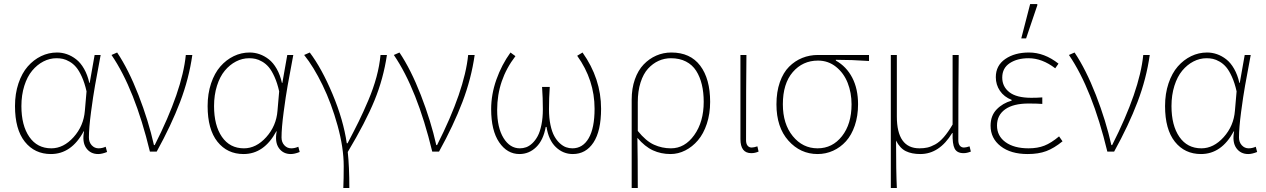

<svg xmlns="http://www.w3.org/2000/svg" viewBox="-20 -750 6262 950"><path d="M231.9 12.2Q151.4 12.2 102.8 -48.8Q54.2 -109.9 54.2 -225.1Q54.2 -286.6 71.3 -337.4Q88.4 -388.2 117.2 -421.1Q146 -454.1 183.3 -472.2Q220.7 -490.2 262.2 -490.2Q287.1 -490.2 311 -481.9Q335 -473.6 356.9 -456.5Q378.9 -439.5 396 -409.4Q413.1 -379.4 421.9 -339.8H423.8L448.2 -478H478Q459.5 -378.9 450.2 -326.9Q440.9 -274.9 430.4 -195.6Q419.9 -116.2 419.9 -69.8Q419.9 -46.4 433.8 -31.2Q447.8 -16.1 467.8 -16.1Q485.4 -16.1 502.9 -23.9L509.8 2Q484.4 12.2 465.8 12.2Q427.7 12.2 406.7 -17.3Q385.7 -46.9 396 -100.1H394Q333.5 12.2 231.9 12.2ZM233.9 -16.1Q294.4 -16.1 344.2 -71.5Q394 -127 399.9 -202.1L408.2 -297.9Q398.9 -339.4 385 -370.1Q371.1 -400.9 356.4 -418Q341.8 -435.1 323.7 -445.3Q305.7 -455.6 291 -458.7Q276.4 -461.9 259.8 -461.9Q225.6 -461.9 194.6 -445.8Q163.6 -429.7 139.2 -400.4Q114.7 -371.1 100.3 -325.4Q85.9 -279.8 85.9 -225.1Q85.9 -129.4 125 -72.8Q164.1 -16.1 233.9 -16.1Z M721.7 0Q647 -309.1 531.7 -478L559.6 -490.2Q615.7 -406.7 665.3 -279.5Q714.8 -152.3 741.7 -32.2H745.6Q881.8 -301.3 899.4 -478H931.6Q915 -360.8 871.1 -245.4Q827.1 -129.9 755.4 0Z M1185.1 12.2Q1104.5 12.2 1055.9 -48.8Q1007.3 -109.9 1007.3 -225.1Q1007.3 -286.6 1024.4 -337.4Q1041.5 -388.2 1070.3 -421.1Q1099.1 -454.1 1136.5 -472.2Q1173.8 -490.2 1215.3 -490.2Q1240.2 -490.2 1264.2 -481.9Q1288.1 -473.6 1310.1 -456.5Q1332 -439.5 1349.1 -409.4Q1366.2 -379.4 1375 -339.8H1377L1401.4 -478H1431.2Q1412.6 -378.9 1403.3 -326.9Q1394 -274.9 1383.5 -195.6Q1373 -116.2 1373 -69.8Q1373 -46.4 1387 -31.2Q1400.9 -16.1 1420.9 -16.1Q1438.5 -16.1 1456.1 -23.9L1462.9 2Q1437.5 12.2 1418.9 12.2Q1380.9 12.2 1359.9 -17.3Q1338.9 -46.9 1349.1 -100.1H1347.2Q1286.6 12.2 1185.1 12.2ZM1187 -16.1Q1247.6 -16.1 1297.4 -71.5Q1347.2 -127 1353 -202.1L1361.3 -297.9Q1352.1 -339.4 1338.1 -370.1Q1324.2 -400.9 1309.6 -418Q1294.9 -435.1 1276.9 -445.3Q1258.8 -455.6 1244.1 -458.7Q1229.5 -461.9 1212.9 -461.9Q1178.7 -461.9 1147.7 -445.8Q1116.7 -429.7 1092.3 -400.4Q1067.9 -371.1 1053.5 -325.4Q1039.1 -279.8 1039.1 -225.1Q1039.1 -129.4 1078.1 -72.8Q1117.2 -16.1 1187 -16.1Z M1678.7 180.2Q1680.7 134.3 1680.7 71.8Q1680.7 -18.6 1650.4 -128.4Q1620.1 -238.3 1575.9 -329.1Q1531.7 -419.9 1484.9 -478L1512.7 -490.2Q1571.8 -412.1 1625.5 -284.2Q1679.2 -156.2 1695.8 -41H1699.7Q1732.9 -104 1755.1 -149.2Q1777.3 -194.3 1802.5 -253.7Q1827.6 -313 1842.8 -369.1Q1857.9 -425.3 1862.8 -478H1894.5Q1877 -360.4 1833 -253.2Q1789.1 -146 1700.7 2Q1708.5 74.2 1708.5 180.2Z M2118.7 0Q2043.9 -309.1 1928.7 -478L1956.5 -490.2Q2012.7 -406.7 2062.3 -279.5Q2111.8 -152.3 2138.7 -32.2H2142.6Q2278.8 -301.3 2296.4 -478H2328.6Q2312 -360.8 2268.1 -245.4Q2224.1 -129.9 2152.3 0Z M2550.3 12.2Q2489.3 12.2 2449.7 -46.1Q2410.2 -104.5 2410.2 -210Q2410.2 -282.7 2436 -356Q2461.9 -429.2 2505.9 -490.2L2530.3 -472.2Q2439.9 -354.5 2439.9 -206.1Q2439.9 -118.2 2471.4 -67.1Q2502.9 -16.1 2552.2 -16.1Q2568.4 -16.1 2583.5 -21.5Q2598.6 -26.9 2613.8 -41Q2628.9 -55.2 2640.4 -76.4Q2651.9 -97.7 2658.9 -132.1Q2666 -166.5 2666 -210Q2666 -265.1 2662.1 -319.8H2700.2Q2696.3 -265.1 2696.3 -210Q2696.3 -166.5 2703.6 -132.1Q2710.9 -97.7 2722.7 -76.4Q2734.4 -55.2 2750 -41Q2765.6 -26.9 2780.8 -21.5Q2795.9 -16.1 2812 -16.1Q2863.8 -16.1 2892.8 -66.2Q2921.9 -116.2 2921.9 -211.9Q2921.9 -354 2835.9 -474.1L2862.3 -490.2Q2954.1 -360.8 2954.1 -211.9Q2954.1 -102.1 2916.5 -44.9Q2878.9 12.2 2814 12.2Q2766.1 12.2 2730.2 -22.2Q2694.3 -56.6 2684.1 -122.1H2680.2Q2668.5 -56.6 2633.1 -22.2Q2597.7 12.2 2550.3 12.2Z M3105.5 180.2V-256.8Q3105.5 -312.5 3121.3 -357.4Q3137.2 -402.3 3164.6 -430.9Q3191.9 -459.5 3227.1 -474.9Q3262.2 -490.2 3301.8 -490.2Q3395.5 -490.2 3444.6 -425Q3493.7 -359.9 3493.7 -246.1Q3493.7 -187 3477.3 -137.5Q3460.9 -87.9 3433.3 -55.7Q3405.8 -23.4 3370.6 -5.6Q3335.4 12.2 3297.9 12.2Q3250.5 12.2 3210.7 -6.1Q3170.9 -24.4 3133.8 -67.9Q3135.7 28.3 3135.7 180.2ZM3299.8 -16.1Q3368.2 -16.1 3415 -81.5Q3461.9 -147 3461.9 -246.1Q3461.9 -293 3452.6 -331.5Q3443.4 -370.1 3424.6 -399.7Q3405.8 -429.2 3374 -445.6Q3342.3 -461.9 3299.8 -461.9Q3267.6 -461.9 3238.8 -449Q3210 -436 3186.5 -410.4Q3163.1 -384.8 3149.4 -341.8Q3135.7 -298.8 3135.7 -244.1V-102.1Q3175.8 -52.2 3215.6 -34.2Q3255.4 -16.1 3299.8 -16.1Z M3697.3 7.8Q3643.6 7.8 3643.6 -62V-478H3673.3Q3671.4 -334 3671.4 -56.2Q3671.4 -38.6 3679 -29.3Q3686.5 -20 3699.2 -20Q3709.5 -20 3727.5 -25.9L3733.4 0Q3715.8 7.8 3697.3 7.8Z M4025.4 12.2Q3940.4 12.2 3881.1 -54Q3821.8 -120.1 3821.8 -233.9Q3821.8 -295.4 3838.6 -343.3Q3855.5 -391.1 3884.3 -419.9Q3913.1 -448.7 3949.5 -463.4Q3985.8 -478 4027.3 -478H4279.8V-448.2Q4195.3 -454.1 4115.7 -454.1V-450.2Q4168 -420.9 4196.8 -365.7Q4225.6 -310.5 4225.6 -233.9Q4225.6 -176.3 4209.5 -128.9Q4193.4 -81.5 4165.8 -51Q4138.2 -20.5 4102.1 -4.2Q4065.9 12.2 4025.4 12.2ZM4025.4 -16.1Q4098.6 -16.1 4146 -76.2Q4193.4 -136.2 4193.4 -233.9Q4193.4 -291 4174.3 -339.6Q4155.3 -388.2 4116.7 -419.2Q4078.1 -450.2 4027.3 -450.2Q3951.7 -450.2 3902.6 -393.3Q3853.5 -336.4 3853.5 -233.9Q3853.5 -136.7 3902.6 -76.4Q3951.7 -16.1 4025.4 -16.1Z M4387.7 180.2V-478H4417.5V-173.8Q4417.5 -16.1 4529.3 -16.1Q4551.3 -16.1 4568.6 -20Q4585.9 -23.9 4607.2 -35.4Q4628.4 -46.9 4649.9 -71.5Q4671.4 -96.2 4693.4 -133.8V-478H4723.6Q4721.7 -334 4721.7 -56.2Q4721.7 -38.6 4729.2 -29.3Q4736.8 -20 4749.5 -20Q4759.3 -20 4777.3 -25.9L4783.7 0Q4764.2 7.8 4747.6 7.8Q4715.3 7.8 4703.6 -14.6Q4691.9 -37.1 4693.4 -91.8H4691.4Q4627.9 12.2 4533.7 12.2Q4491.2 12.2 4462.2 -2Q4433.1 -16.1 4413.6 -54.2Q4413.6 98.1 4417.5 180.2Z M5064.9 12.2Q4981 12.2 4931.2 -26.6Q4881.3 -65.4 4881.3 -127.9Q4881.3 -177.7 4911.4 -208.7Q4941.4 -239.7 4985.4 -252V-255.9Q4948.2 -270.5 4927.7 -300.5Q4907.2 -330.6 4907.2 -368.2Q4907.2 -425.8 4953.9 -458Q5000.5 -490.2 5071.3 -490.2Q5147.5 -490.2 5217.3 -435.1L5201.2 -412.1Q5136.2 -461.9 5069.3 -461.9Q5013.2 -461.9 4976.1 -437.5Q4939 -413.1 4939 -366.2Q4939 -321.3 4974.4 -293.7Q5009.8 -266.1 5083 -266.1Q5112.3 -266.1 5137.2 -268.1V-235.8Q5109.4 -237.8 5069.3 -237.8Q4993.7 -237.8 4953.4 -209Q4913.1 -180.2 4913.1 -128.9Q4913.1 -77.1 4955.3 -46.6Q4997.6 -16.1 5069.3 -16.1Q5113.8 -16.1 5147.5 -29.3Q5181.2 -42.5 5220.2 -75.2L5237.3 -50.8Q5195.3 -16.6 5156.7 -2.2Q5118.2 12.2 5064.9 12.2ZM5033.2 -560.1 5077.1 -730H5111.3L5113.3 -726.1L5057.1 -560.1Z M5459 0Q5384.3 -309.1 5269 -478L5296.9 -490.2Q5353 -406.7 5402.6 -279.5Q5452.1 -152.3 5479 -32.2H5482.9Q5619.1 -301.3 5636.7 -478H5668.9Q5652.3 -360.8 5608.4 -245.4Q5564.5 -129.9 5492.7 0Z M5922.4 12.2Q5841.8 12.2 5793.2 -48.8Q5744.6 -109.9 5744.6 -225.1Q5744.6 -286.6 5761.7 -337.4Q5778.8 -388.2 5807.6 -421.1Q5836.4 -454.1 5873.8 -472.2Q5911.1 -490.2 5952.6 -490.2Q5977.5 -490.2 6001.5 -481.9Q6025.4 -473.6 6047.4 -456.5Q6069.3 -439.5 6086.4 -409.4Q6103.5 -379.4 6112.3 -339.8H6114.3L6138.7 -478H6168.5Q6149.9 -378.9 6140.6 -326.9Q6131.3 -274.9 6120.8 -195.6Q6110.4 -116.2 6110.4 -69.8Q6110.4 -46.4 6124.3 -31.2Q6138.2 -16.1 6158.2 -16.1Q6175.8 -16.1 6193.4 -23.9L6200.2 2Q6174.8 12.2 6156.2 12.2Q6118.2 12.2 6097.2 -17.3Q6076.2 -46.9 6086.4 -100.1H6084.5Q6023.9 12.2 5922.4 12.2ZM5924.3 -16.1Q5984.9 -16.1 6034.7 -71.5Q6084.5 -127 6090.3 -202.1L6098.6 -297.9Q6089.4 -339.4 6075.4 -370.1Q6061.5 -400.9 6046.9 -418Q6032.2 -435.1 6014.2 -445.3Q5996.1 -455.6 5981.4 -458.7Q5966.8 -461.9 5950.2 -461.9Q5916 -461.9 5885 -445.8Q5854 -429.7 5829.6 -400.4Q5805.2 -371.1 5790.8 -325.4Q5776.4 -279.8 5776.4 -225.1Q5776.4 -129.4 5815.4 -72.8Q5854.5 -16.1 5924.3 -16.1Z"/></svg>

Font: Source Sans 3 ExtraLight
Style: Regular
Weight: 200
Designer: Paul D. Hunt
Foundry: Adobe
Version: Version 3.052;hotconv 1.1.0;makeotfexe 2.6.0